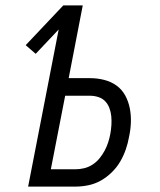

<svg xmlns="http://www.w3.org/2000/svg" viewBox="-20 -690 590 710"><path d="M84 0 197 -581 112 -491 75 -523 214 -670H286L234 -401H313Q340 -401 365.5 -394.5Q391 -388 411 -373.5Q431 -359 443 -337Q455 -315 460 -289.5Q465 -264 464 -237Q463 -210 457 -183Q453 -160 445 -137Q437 -114 424.5 -92.5Q412 -71 393 -52.5Q374 -34 352.5 -22Q331 -10 307 -5Q283 0 260 0ZM259 -64Q275 -64 291.5 -68Q308 -72 322.5 -81.5Q337 -91 348 -104.5Q359 -118 367 -133Q375 -148 380 -163.5Q385 -179 388 -195Q391 -212 392 -228Q393 -244 391.5 -260Q390 -276 384.5 -290.5Q379 -305 369 -315.5Q359 -326 344 -331Q329 -336 312 -336H221L168 -64Z"/></svg>

Font: Lode Term
Style: Italic
Weight: 400
Italic angle: -11°
Monospace: yes
Designer: Belleve Invis
Foundry: Belleve Invis
Version: Version 29.2.0